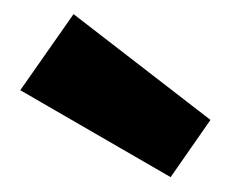

<svg xmlns="http://www.w3.org/2000/svg" viewBox="-20 -868 318 265"><path d="M81.5 -848.5 270.5 -702.5 215.5 -623.5 8 -743.5Z"/></svg>

Font: Hepta Slab ExtraLight
Style: Bold
Weight: 700
Version: Version 1.102